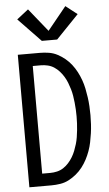

<svg xmlns="http://www.w3.org/2000/svg" viewBox="-63 -1021 602 1061"><g transform="rotate(-5 237.5 -490.0)"><path d="M56 0V-735H178Q203 -735 228 -731Q253 -727 275 -715.5Q297 -704 316.5 -688Q336 -672 351.5 -652Q367 -632 378.5 -610Q390 -588 398.5 -564.5Q407 -541 412 -516.5Q417 -492 420.5 -467.5Q424 -443 425.5 -417.5Q427 -392 427 -368Q427 -343 425.5 -317.5Q424 -292 420.5 -267.5Q417 -243 412 -218.5Q407 -194 398.5 -170.5Q390 -147 378.5 -125Q367 -103 351.5 -83Q336 -63 316.5 -47Q297 -31 275 -19.5Q253 -8 228 -4Q203 0 178 0ZM133 -69H178Q197 -69 216 -73.5Q235 -78 251 -88.5Q267 -99 280 -113.5Q293 -128 303 -144.5Q313 -161 320 -179Q327 -197 332.5 -215.5Q338 -234 341 -253Q344 -272 346 -291Q348 -310 349 -329Q350 -348 350 -368Q350 -387 349 -406Q348 -425 346 -444Q344 -463 341 -482Q338 -501 332.5 -519.5Q327 -538 320 -556Q313 -574 303 -590.5Q293 -607 280 -621.5Q267 -636 251 -646.5Q235 -657 216 -661.5Q197 -666 178 -666H133ZM195 -800 70 -930 134 -980 237 -852 341 -980 405 -930 280 -800Z"/></g></svg>

Font: Iosevka QP
Style: Regular
Weight: 400
Designer: Belleve Invis
Foundry: Belleve Invis
Version: Version 20.0.0; ttfautohint (v1.8.4)